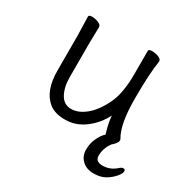

<svg xmlns="http://www.w3.org/2000/svg" viewBox="-151 -623 923 938"><g transform="rotate(30 310.5 -154.5)"><path d="M452 -18Q450 -24 448 -31Q435 -75 432 -114Q405 -59 354.5 -20.5Q304 18 244 18Q184 18 152 -9Q92 -58 92 -171V-368L89 -474Q89 -484 107 -484Q125 -484 143.5 -476.5Q162 -469 162 -456L160 -368V-175Q160 -117 181 -79.5Q202 -42 242.5 -42Q283 -42 323.5 -75Q364 -108 395 -171.5Q426 -235 426 -342V-475Q426 -485 445 -485Q464 -485 482 -478Q500 -471 500 -459V-457Q488 -385 488 -241Q488 -97 526 -35Q527 -33 527 -26Q527 -22 525 -18L524 -17Q521 -11 514 -3Q508 4 502 8Q474 45 474 88Q474 121 515 121Q556 121 589 92Q600 81 610.5 81Q621 81 621 92.5Q621 104 604.5 124Q588 144 561.5 160Q535 176 495 176Q455 176 430.5 152.5Q406 129 406 93Q406 57 420 28Q433 -1 452 -18Z"/></g></svg>

Font: QiushuiShotai
Style: Regular
Weight: 600
Designer: Fontworks Inc.
Foundry: Fontworks Inc.
Version: Version 1.250